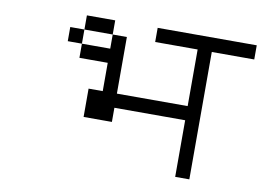

<svg xmlns="http://www.w3.org/2000/svg" viewBox="-70 -793 1140 835"><g transform="rotate(10 500.0 -375.5)"><path d="M1000 -625V-687.5H562.5V-625H750Q750 -625 750 -375H437.5Q437.5 -375 437.5 -625H375V-562.5H250V-500H375Q375 -500 375 -375H312.5Q312.5 -375 312.5 -250H437.5V-312.5H750Q750 -312.5 750 -62.5H812.5V-625ZM250 -562.5V-625H187.5V-562.5ZM250 -625H375V-687.5H250Z"/></g></svg>

Font: Unifont
Style: Regular
Weight: 500
Version: Version 15.1.04